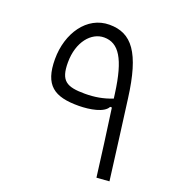

<svg xmlns="http://www.w3.org/2000/svg" viewBox="-129 -807 844 917"><g transform="rotate(20 293.0 -349.0)"><path d="M462.9 4.9 527.3 0C509.8 -143.6 493.7 -256.3 475.1 -402.3C446.3 -626 385.7 -703.1 272.5 -703.1C157.7 -703.1 83 -590.8 83 -460.4C83 -327.1 140.6 -287.6 266.6 -288.6C321.8 -289.1 392.1 -301.3 408.7 -335.4H417.5C434.1 -215.3 449.2 -107.4 462.9 4.9ZM411.6 -378.4C365.7 -360.4 322.8 -353 273.9 -353C179.7 -353 146.5 -372.6 146.5 -465.8C146.5 -571.3 204.6 -637.2 269 -637.2C343.8 -637.2 385.7 -571.8 408.2 -403.8C409.2 -395 410.6 -386.7 411.6 -378.4Z"/></g></svg>

Font: Cascadia Code Light
Style: Regular
Weight: 300
Monospace: yes
Designer: Aaron Bell
Foundry: Saja Typeworks
Version: Version 2404.023